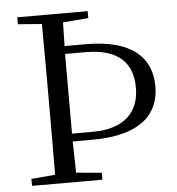

<svg xmlns="http://www.w3.org/2000/svg" viewBox="-52 -777 761 826"><g transform="rotate(-5 328.5 -364.0)"><path d="M53 0H357V-30L247 -40L244 -175H328C547 -175 619 -268 619 -380C619 -503 538 -587 337 -587H245L247 -689L357 -698V-728H53V-698L156 -690C157 -591 157 -491 157 -391V-337C157 -236 157 -137 156 -39L53 -30ZM244 -553H333C473 -553 535 -490 535 -382C535 -276 470 -209 334 -209H244V-337V-392Z"/></g></svg>

Font: Source Han Serif CN
Style: Regular
Weight: 400
Designer: Ryoko NISHIZUKA 西塚涼子 (kana & ideographs); Frank Grießhammer (Latin, Greek & Cyrillic); Wenlong ZHANG 张文龙 (bopomofo); San
Foundry: Adobe
Version: Version 2.003;hotconv 1.1.1;makeotfexe 2.6.0